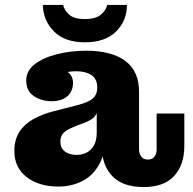

<svg xmlns="http://www.w3.org/2000/svg" viewBox="-20 -743 780 776"><path d="M188 -334Q148 -334 117 -354.5Q86 -375 86 -418Q86 -457 120.5 -483.5Q155 -510 210.5 -524Q266 -538 328 -538Q432 -538 487.5 -496Q543 -454 542 -369L373 -389Q373 -424 349.5 -439.5Q326 -455 288 -455Q263 -455 239.5 -449Q216 -443 199.5 -429Q183 -415 178 -391L182 -472Q225 -470 250.5 -454Q276 -438 275 -405Q274 -373 251.5 -353.5Q229 -334 188 -334ZM561 13Q476 13 433.5 -31.5Q391 -76 391 -155V-171H371V-286H366L373 -341V-389L542 -369V-139Q542 -121 551.5 -109.5Q561 -98 577 -98Q595 -98 604 -109.5Q613 -121 613 -139V-284H725V-153Q725 -77 684 -32Q643 13 561 13ZM216 11Q137 11 87.5 -27.5Q38 -66 38 -132Q38 -178 58 -209.5Q78 -241 114.5 -261.5Q151 -282 199 -294L293 -318Q320 -325 338 -334Q356 -343 364.5 -356Q373 -369 373 -389L375 -286H371Q364 -270 350 -261Q336 -252 314 -244L295 -237Q274 -229 257.5 -220.5Q241 -212 232.5 -200.5Q224 -189 224 -170Q224 -144 242.5 -130.5Q261 -117 290 -117Q310 -117 328.5 -125.5Q347 -134 359 -154Q371 -174 371 -209L408 -206Q408 -127 381.5 -79.5Q355 -32 311.5 -10.5Q268 11 216 11ZM323 -572Q242 -572 198.5 -615.5Q155 -659 153 -723H235Q240 -702 259.5 -684Q279 -666 323 -666Q367 -666 388 -684Q409 -702 413 -723H493Q493 -659 449 -615.5Q405 -572 323 -572Z"/></svg>

Font: Montagu Slab 24pt
Style: Bold
Weight: 700
Designer: Florian Karsten
Foundry: Florian Karsten
Version: Version 1.000